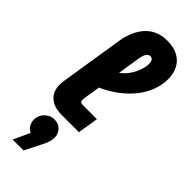

<svg xmlns="http://www.w3.org/2000/svg" viewBox="-331 -780 1121 1121"><g transform="rotate(45 229.0 -219.5)"><path d="M165 0Q101 0 66.5 -31.5Q32 -63 32 -119Q32 -126 33 -133.5Q34 -141 35 -150L98 -548Q103 -580 116 -614Q129 -648 152 -677.5Q175 -707 210.5 -725Q246 -743 296 -743Q352 -743 388 -722Q424 -701 441 -666Q458 -631 458 -590Q458 -535 437.5 -485Q417 -435 379.5 -391.5Q342 -348 292 -314Q242 -280 184 -257L196 -393Q236 -410 262.5 -441.5Q289 -473 302.5 -508.5Q316 -544 316 -571Q316 -589 309.5 -599Q303 -609 290 -609Q275 -609 266 -595.5Q257 -582 252 -557L192 -174Q191 -167 190 -159Q189 -151 189 -147Q189 -136 195.5 -132Q202 -128 212 -128H329L308 0ZM65 304 112 202Q91 193 80.5 173.5Q70 154 70 133Q70 111 81.5 91.5Q93 72 112.5 60Q132 48 155 48Q191 48 211 71Q231 94 231 125Q231 139 224.5 160.5Q218 182 205 205L155 304Z"/></g></svg>

Font: MuseoModerno Thin
Style: Bold Italic
Weight: 700
Italic angle: -9°
Version: Version 1.003